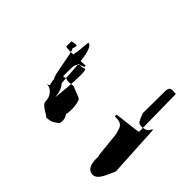

<svg xmlns="http://www.w3.org/2000/svg" viewBox="-111 -588 745 745"><g transform="rotate(45 261.5 -215.5)"><path d="M44 -271V-298C78 -308 72 -298 66 -282C76 -276 90 -148 100 -148C100 -122 114 -116 92 -114C119 -114 138 -90 138 -62C138 -38 202 -20 176 -20C215 -20 215 -28 234 -39C242 -50 238 -72 229 -83C234 -107 232 -140 224 -158C214 -168 202 -168 173 -181C162 -182 150 -174 130 -183C130 -183 117 -174 117 -183V-212C117 -238 116 -254 150 -263V-271C150 -271 44 -262 44 -271ZM86 -277C86 -266 87 -258 100 -258C136 -255 140 -254 156 -260C175 -269 146 -32 146 -47C156 -75 158 -128 134 -154C126 -158 134 -341 94 -341C94 -341 89 -274 86 -277ZM368 -220 370 -211C398 -212 412 -207 418 -176C423 -176 430 -58 434 -55C433 -17 440 10 470 10C492 8 503 -16 523 -63L511 -279C511 -284 499 -267 503 -270C497 -262 488 -258 482 -258C476 -255 462 -256 456 -259C450 -264 440 -286 437 -298L438 -423C441 -444 450 -442 475 -440L478 -236C478 -232 371 -223 368 -220Z"/></g></svg>

Font: Zinc
Style: Regular
Weight: 400
Version: Version 1